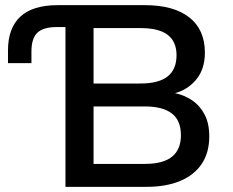

<svg xmlns="http://www.w3.org/2000/svg" viewBox="-20 -725 904 745"><path d="M234 0V-620H200Q148 -620 125 -598Q102 -576 102 -525V-480H11V-529Q11 -616 59 -660.5Q107 -705 204 -705H542Q654 -705 714.5 -657.5Q775 -610 775 -521Q775 -457 741.5 -416.5Q708 -376 657 -363V-364Q694 -357 725 -336Q756 -315 774 -280.5Q792 -246 792 -196Q792 -133 763 -89.5Q734 -46 679.5 -23Q625 0 548 0ZM343 -89H542Q613 -89 647.5 -117Q682 -145 682 -200Q682 -258 646.5 -285Q611 -312 542 -312H343ZM343 -401H525Q596 -401 630.5 -428.5Q665 -456 665 -511Q665 -563 631 -589.5Q597 -616 525 -616H343Z"/></svg>

Font: Nunito Sans 8pt SemiBold
Style: Regular
Weight: 600
Version: Version 3.101;gftools[0.9.27]